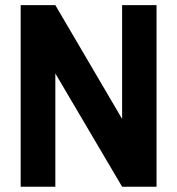

<svg xmlns="http://www.w3.org/2000/svg" viewBox="-20 -710 674 730"><path d="M575.2 -690.4V0H444.3L190.4 -430.7V0H58.6V-690.4H190.4L444.3 -257.8V-690.4Z"/></svg>

Font: Dinish
Style: Bold
Weight: 700
Designer: Bert Driehuis
Foundry: Playbeing
Version: Version 3.006; git-39231f3c-release